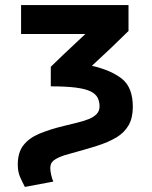

<svg xmlns="http://www.w3.org/2000/svg" viewBox="-20 -546 600 756"><path d="M78 190Q69 173 59.5 152Q50 131 50 102Q50 54 72.5 25.5Q95 -3 136 -20Q177 -37 231 -50Q259 -57 284 -63Q309 -69 329 -77Q349 -85 360.5 -97Q372 -109 372 -127Q372 -146 364.5 -161Q357 -176 337 -186Q317 -196 279 -201Q241 -206 180 -206V-283Q200 -303 226 -327.5Q252 -352 276.5 -375Q301 -398 316 -412H63V-526H486V-424Q459 -397 418 -358Q377 -319 342 -287Q419 -269 461 -235Q503 -201 503 -125Q503 -82 486.5 -53Q470 -24 438.5 -5Q407 14 361 28.5Q315 43 256 59Q229 66 213.5 73Q198 80 190.5 86.5Q183 93 180.5 100.5Q178 108 178 116Q178 126 181.5 142.5Q185 159 190 169Z"/></svg>

Font: Ubuntu Sans Mono
Style: Regular
Weight: 400
Monospace: yes
Designer: Dalton Maag Ltd
Foundry: Dalton Maag Ltd
Version: Version 1.006